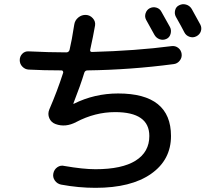

<svg xmlns="http://www.w3.org/2000/svg" viewBox="-20 -861 1040 926"><path d="M702.1 -821.3Q717.8 -829.1 734.4 -824.2Q751 -819.3 758.8 -803.7Q793.9 -740.2 799.8 -730.5Q807.6 -715.8 802.7 -697.8Q797.9 -679.7 781.7 -672.9Q765.6 -666 749.5 -671.9Q733.4 -677.7 724.6 -693.4Q690.4 -754.9 684.6 -765.6Q676.8 -780.3 682.1 -796.9Q687.5 -813.5 702.1 -821.3ZM946.3 -742.2Q954.1 -726.6 948.7 -710.4Q943.4 -694.3 927.2 -686Q911.1 -677.7 894 -683.6Q877 -689.5 869.1 -705.1Q856.4 -730.5 828.1 -780.3Q820.3 -794.9 824.7 -812Q829.1 -829.1 844.7 -835.9Q860.4 -843.8 877.4 -838.9Q894.5 -834 904.3 -818.4Q941.4 -751 946.3 -742.2ZM118.2 -525.4Q100.6 -526.4 87.9 -539.6Q75.2 -552.7 75.2 -570.8Q75.2 -588.9 87.4 -601.6Q99.6 -614.3 118.2 -613.3Q217.8 -608.4 299.8 -608.4Q311.5 -608.4 315.4 -620.1Q326.2 -665 337.9 -741.2Q340.8 -762.7 357.4 -776.4Q374 -790 394.5 -789.1Q414.1 -788.1 427.7 -772.9Q441.4 -757.8 438.5 -738.3Q429.7 -687.5 415 -621.1Q413.1 -610.4 423.8 -610.4Q635.7 -616.2 808.6 -638.7Q826.2 -640.6 839.8 -629.9Q853.5 -619.1 856 -601.1Q858.4 -583 846.7 -568.4Q835 -553.7 817.4 -551.8Q610.4 -524.4 402.3 -521.5Q390.6 -521.5 386.7 -510.7Q369.1 -452.1 334 -362.3V-360.4H335.9Q435.5 -410.2 549.8 -410.2Q804.7 -410.2 804.7 -205.1Q804.7 -89.8 708.5 -22.5Q612.3 44.9 440.4 44.9Q358.4 44.9 274.4 29.3Q255.9 25.4 244.6 9.8Q233.4 -5.9 237.3 -24.9Q241.2 -43.9 256.8 -54.7Q272.5 -65.4 291 -60.5Q380.9 -44.9 440.4 -44.9Q568.4 -44.9 634.3 -86.4Q700.2 -127.9 700.2 -205.1Q700.2 -320.3 535.2 -320.3Q438.5 -320.3 347.7 -272.5Q295.9 -245.1 248 -262.7Q226.6 -270.5 217.8 -291Q209 -311.5 217.8 -333Q255.9 -420.9 284.2 -508.8Q286.1 -512.7 283.7 -517.1Q281.2 -521.5 277.3 -521.5Q189.5 -521.5 118.2 -525.4Z"/></svg>

Font: Rounded-X Mgen+ 2m medium
Style: Regular
Weight: 500
Designer: [Source Han Sans]
Ryoko NISHIZUKA  (kana & ideographs); Paul D. Hunt (Latin, Greek & Cyrillic); Wenlong ZHANG  (bopomofo
Version: Version 1.059.20150602